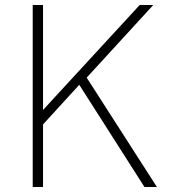

<svg xmlns="http://www.w3.org/2000/svg" viewBox="-20 -743 688 763"><path d="M603.5 0H554L295 -406L151 -248.5V0H110V-723H151V-306L535 -723H589L324.5 -434.5Z"/></svg>

Font: Public Sans Thin
Style: Regular
Weight: 100
Designer: The Public Sans project authors (U.S. Web Design System). Libre Franklin designed by Pablo Impallari and Rodrigo Fuenzal
Version: Version 1.008